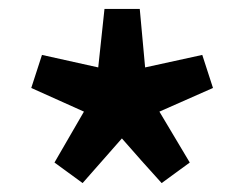

<svg xmlns="http://www.w3.org/2000/svg" viewBox="-20 -828 547 430"><path d="M371 -521 337 -578 457 -631 433 -705 305 -677 293 -808H214L200 -677L74 -705L50 -631L168 -578L102 -464L165 -418L253 -518L297 -468L342 -418L405 -464Z"/></svg>

Font: GenSekiGothic2 TW B
Style: Regular
Weight: 700
Version: Version 2.100;PS 2.1;hotconv 16.6.51;makeotf.lib2.5.65220 DE